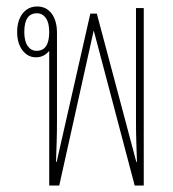

<svg xmlns="http://www.w3.org/2000/svg" viewBox="-20 -573 534 593"><path d="M132 0V-416Q116 -396 91 -396Q66 -396 49.5 -417.5Q33 -439 33 -474Q33 -510 50 -531.5Q67 -553 95 -553Q123 -553 139.5 -531Q156 -509 156 -471V-201Q156 -165 155 -134Q154 -103 153 -73H155L259 -531H279L401 -73H403Q402 -103 401 -134Q400 -165 400 -201V-548H424V0H396L270 -477H269L163 0ZM93 -416Q132 -416 132 -474Q132 -503 121.5 -517.5Q111 -532 94 -532Q55 -532 55 -474Q55 -446 65.5 -431Q76 -416 93 -416Z"/></svg>

Font: Noto Sans Thai Looped ExtraCondensed Thin
Style: Regular
Weight: 100
Width: 2
Designer: Sasikarn Vongin, Ben Mitchell
Foundry: The Fontpad Ltd
Version: Version 1.001; ttfautohint (v1.8.4.7-5d5b)